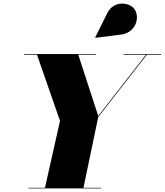

<svg xmlns="http://www.w3.org/2000/svg" viewBox="-20 -1052 920 1072"><path d="M656 -859C736 -869 764 -952.5 731 -1000.5C704 -1039.5 615.5 -1052.5 578.5 -978L511.5 -843L513 -841ZM140 -3.5V0H545V-3.5H446L528.5 -398.5L800 -746.5H880V-750H670V-746.5H795L528.5 -404.5L417 -746.5H516V-750H115V-746.5H186.5L315 -377L231 -3.5Z"/></svg>

Font: Bodoni* 48pt Fatface
Style: Italic
Weight: 900
Italic angle: -13°
Version: Version 2.3